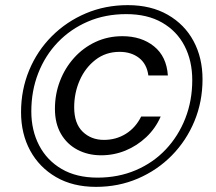

<svg xmlns="http://www.w3.org/2000/svg" viewBox="-20 -724 840 748"><path d="M354 4Q264 4 198.5 -34Q133 -72 97.5 -137.5Q62 -203 62 -287Q62 -374 93.5 -450Q125 -526 182 -583Q239 -640 314.5 -672Q390 -704 478 -704Q568 -704 633.5 -666.5Q699 -629 734 -564Q769 -499 769 -415Q769 -328 737.5 -252Q706 -176 649.5 -118.5Q593 -61 517.5 -28.5Q442 4 354 4ZM374 -119Q323 -119 282 -140.5Q241 -162 217.5 -202.5Q194 -243 194 -300Q194 -357 213.5 -408Q233 -459 268.5 -498.5Q304 -538 352 -560.5Q400 -583 457 -583Q531 -583 580 -543.5Q629 -504 634 -430H558Q552 -475 521.5 -498.5Q491 -522 446 -522Q392 -522 352 -491Q312 -460 290.5 -411Q269 -362 269 -306Q269 -243 302 -211Q335 -179 385 -179Q432 -179 470 -202.5Q508 -226 530 -270H606Q586 -224 550 -190Q514 -156 469 -137.5Q424 -119 374 -119ZM360 -32Q441 -32 509 -61Q577 -90 626 -142Q675 -194 702 -263Q729 -332 729 -412Q729 -487 699 -545Q669 -603 611.5 -636Q554 -669 472 -669Q390 -669 322.5 -640Q255 -611 205.5 -559.5Q156 -508 129 -439Q102 -370 102 -290Q102 -216 132.5 -157.5Q163 -99 220.5 -65.5Q278 -32 360 -32Z"/></svg>

Font: DM Sans 9pt
Style: Italic
Weight: 400
Italic angle: -10°
Designer: Colophon Foundry, Jonny Pinhorn
Foundry: Colophon Foundry
Version: Version 4.004